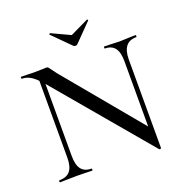

<svg xmlns="http://www.w3.org/2000/svg" viewBox="-143 -924 1015 1066"><g transform="rotate(-20 364.5 -390.5)"><path d="M710 -613Q629 -613 629 -510V13Q629 15 624 16Q619 17 617 15L148 -541V-115Q148 -62 167.5 -37Q187 -12 227 -12Q230 -12 230 -6Q230 0 227 0Q201 0 187 -1L136 -2L82 -1Q67 0 38 0Q35 0 35 -6Q35 -12 38 -12Q81 -12 101.5 -37Q122 -62 122 -115V-569Q98 -593 77.5 -603Q57 -613 35 -613Q32 -613 32 -619Q32 -625 35 -625L74 -624Q86 -623 108 -623L159 -624Q169 -625 182 -625Q190 -625 194 -621Q198 -617 206 -605L230 -573L603 -124V-510Q603 -562 584 -587.5Q565 -613 525 -613Q523 -613 523 -619Q523 -625 525 -625L565 -624Q595 -622 616 -622Q636 -622 668 -624L710 -625Q713 -625 713 -619Q713 -613 710 -613ZM263 -790Q262 -790 262 -790.5Q262 -791 262 -791Q262 -793 264.5 -795.5Q267 -798 269 -797L378 -746L486 -798Q488 -799 490.5 -795.5Q493 -792 491 -791L389 -687Q385 -683 378 -683Q370 -683 366 -687Z"/></g></svg>

Font: Cormorant Infant Medium
Style: Regular
Weight: 500
Designer: Christian Thalmann (Catharsis Fonts)
Version: Version 3.000